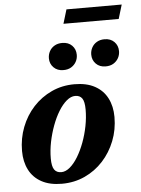

<svg xmlns="http://www.w3.org/2000/svg" viewBox="-57 -868 682 926"><g transform="rotate(-5 284.0 -405.0)"><path d="M306.5 -460Q365.5 -460 405.2 -438.2Q445 -416.5 465.2 -377.2Q485.5 -338 485.5 -286Q485.5 -224.5 464.2 -170.5Q443 -116.5 405.2 -75.2Q367.5 -34 316.5 -10.5Q265.5 13 205.5 13Q146.5 13 106.8 -8.8Q67 -30.5 47 -69.8Q27 -109 27 -161Q27 -222 48 -276.2Q69 -330.5 107 -371.8Q145 -413 195.8 -436.5Q246.5 -460 306.5 -460ZM207 -43Q228 -43 248.8 -60.5Q269.5 -78 287.8 -108Q306 -138 320 -175.5Q334 -213 342 -253.8Q350 -294.5 350 -333.5Q350 -372 339 -387.8Q328 -403.5 305.5 -403.5Q284.5 -403.5 263.8 -386Q243 -368.5 224.8 -338.8Q206.5 -309 192.5 -271.2Q178.5 -233.5 170.2 -192.8Q162 -152 162 -113.5Q162 -75 173.2 -59Q184.5 -43 207 -43ZM260 -532.5Q231 -532.5 213 -550.5Q195 -568.5 195 -595Q195 -613.5 203.5 -629.2Q212 -645 227.8 -654.2Q243.5 -663.5 265.5 -663.5Q295 -663.5 312.8 -645.5Q330.5 -627.5 330.5 -600.5Q330.5 -582 322 -566.8Q313.5 -551.5 298 -542Q282.5 -532.5 260 -532.5ZM464.5 -532.5Q435.5 -532.5 417.8 -550.5Q400 -568.5 400 -595Q400 -613.5 408.5 -629.2Q417 -645 432.8 -654.2Q448.5 -663.5 470 -663.5Q499.5 -663.5 517.2 -645.5Q535 -627.5 535 -600.5Q535 -582 526.5 -566.8Q518 -551.5 502.5 -542Q487 -532.5 464.5 -532.5ZM279.5 -755 300 -823H567.5L547 -755Z"/></g></svg>

Font: Newsreader 16pt 16pt
Style: Bold Italic
Weight: 700
Italic angle: -17°
Version: Version 1.003